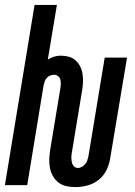

<svg xmlns="http://www.w3.org/2000/svg" viewBox="-32 -755 552 783"><path d="M275 8Q256 8 238 4Q220 0 206 -11Q192 -22 183.5 -37.5Q175 -53 171.5 -71Q168 -89 169 -108Q170 -127 173 -146L215 -400Q216 -408 216 -416.5Q216 -425 213.5 -432.5Q211 -440 204 -445Q197 -450 189 -450Q181 -450 173 -447Q165 -444 159 -437.5Q153 -431 150.5 -423.5Q148 -416 146 -408L79 0H-12L109 -735H200L163 -512Q175 -520 188.5 -524Q202 -528 216 -528Q233 -528 249 -523.5Q265 -519 276.5 -508.5Q288 -498 295 -484Q302 -470 304.5 -454Q307 -438 306.5 -421Q306 -404 303 -387L261 -133Q259 -123 259 -113Q259 -103 261 -93.5Q263 -84 269.5 -77Q276 -70 286 -70Q294 -70 302.5 -75Q311 -80 316.5 -87Q322 -94 324.5 -102.5Q327 -111 329 -120L395 -520H486L417 -107Q413 -83 401.5 -60Q390 -37 369.5 -21Q349 -5 324 1.5Q299 8 275 8Z"/></svg>

Font: Iosevka Semibold
Style: Italic
Weight: 600
Italic angle: -9°
Monospace: yes
Designer: Belleve Invis
Foundry: Belleve Invis
Version: Version 32.5.0; ttfautohint (v1.8.4)